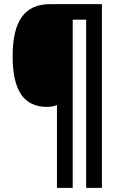

<svg xmlns="http://www.w3.org/2000/svg" viewBox="-20 -780 570 927"><path d="M255 -273V127H331V-685H396V127H472V-760H222C100 -760 41 -680 41 -509C41 -341 96 -264 207 -264C225 -264 241 -267 255 -273Z"/></svg>

Font: Noto Sans Mono Condensed ExtraBold
Style: Regular
Weight: 800
Width: 3
Designer: Monotype Design Team
Foundry: Monotype Imaging Inc.
Version: Version 2.014